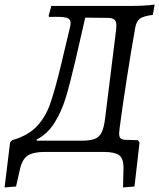

<svg xmlns="http://www.w3.org/2000/svg" viewBox="-76 -663 695 838"><path d="M446 -103Q444 -85 444 -81Q444 -66 449.5 -60Q455 -54 468 -53L526 -51L533 -41L511 151L461 155L463 74Q464 29 444 14.5Q424 0 375 0H120Q71 0 46 15.5Q21 31 11 76L-6 151L-56 155L-32 -41L-23 -51Q46 -71 84 -111Q122 -151 142.5 -208.5Q163 -266 192 -386L198 -412L230 -546Q232 -553 232 -563Q232 -581 213 -586Q194 -591 139 -589L136 -593L148 -637H486Q557 -637 599 -643L591 -598Q550 -593 534.5 -581.5Q519 -570 514 -541Q497 -446 476.5 -314Q456 -182 446 -103ZM432 -551Q432 -570 423 -577.5Q414 -585 393 -585L296 -586L252 -394Q228 -292 210 -233.5Q192 -175 161.5 -126.5Q131 -78 84 -54V-49H280Q317 -49 337 -56.5Q357 -64 367.5 -85Q378 -106 383 -148L431 -535Q432 -541 432 -551Z"/></svg>

Font: Alegreya SC
Style: Italic
Weight: 400
Italic angle: -7°
Designer: Juan Pablo del Peral
Foundry: Huerta Tipografica
Version: Version 2.007; ttfautohint (v1.6)